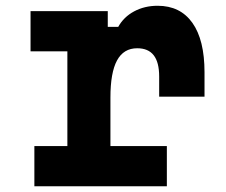

<svg xmlns="http://www.w3.org/2000/svg" viewBox="-20 -652 790 672"><path d="M357.2 -613.1V-557.9H393.8Q412.8 -592.5 449.4 -612.2Q486 -631.8 531.7 -631.8Q611 -631.8 653.4 -572Q695.8 -512.3 695.8 -399V-313.7H537.1V-384.3Q537.1 -434 518 -458.5Q498.9 -483.1 460.2 -483.1Q412.7 -483.1 389.6 -440.5Q366.5 -397.9 366.5 -310.8V-140.8H564V0H100.3V-140.8H215.8V-472.3H86.9V-613.1Z"/></svg>

Font: Martian Mono VF sWd Rg
Style: Regular
Weight: 400
Width: 6
Monospace: yes
Designer: Roman Shamin
Foundry: Evil Martians
Version: Version 1.100